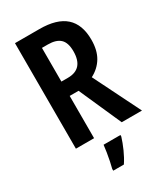

<svg xmlns="http://www.w3.org/2000/svg" viewBox="-226 -809 973 1125"><g transform="rotate(-30 260.5 -246.5)"><path d="M235 -714Q353 -714 410.5 -662.5Q468 -611 468 -508Q468 -437 440 -390Q412 -343 360 -316L517 0H380L253 -286H193V0H70V-714ZM233 -611H193V-383H237Q343 -383 343 -502Q343 -560 316 -585.5Q289 -611 233 -611ZM336 61V71Q325 107 307 147.5Q289 188 267 221H195V209Q200 191 205.5 164Q211 137 215.5 109Q220 81 222 61Z"/></g></svg>

Font: Avrile Sans Condensed SemiBold
Style: Regular
Weight: 600
Width: 3
Designer: Monotype Design Team
Foundry: Monotype Imaging Inc.
Version: Version 2.001;September 10, 2019;FontCreator 11.5.0.2425 64-